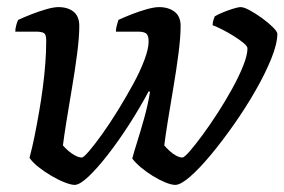

<svg xmlns="http://www.w3.org/2000/svg" viewBox="-20 -520 800 540"><path d="M190 0Q180 0 162 -7Q144 -14 124.5 -25.5Q105 -37 88.5 -50Q72 -63 63 -76Q71 -106 77.5 -138.5Q84 -171 90 -205.5Q96 -240 100.5 -274.5Q105 -309 107.5 -342Q110 -375 110 -406Q110 -423 103.5 -427Q97 -431 81 -431H23Q23 -439 25.5 -448.5Q28 -458 31 -464Q46 -471 67.5 -479.5Q89 -488 110 -494Q131 -500 144 -500Q171 -500 187 -487Q203 -474 203 -447Q203 -416 197 -369.5Q191 -323 182.5 -273Q174 -223 167 -179.5Q160 -136 157 -111Q163 -104 172 -96Q181 -88 191.5 -82.5Q202 -77 210 -77Q215 -77 230.5 -95Q246 -113 267.5 -143Q289 -173 311.5 -209.5Q334 -246 354 -282.5Q374 -319 386 -351Q398 -383 398 -403Q398 -420 391.5 -425.5Q385 -431 368 -431H306Q306 -439 308.5 -448.5Q311 -458 313 -464Q328 -471 349.5 -479.5Q371 -488 392.5 -494Q414 -500 427 -500Q454 -500 471 -487Q488 -474 488 -447Q488 -416 482 -369.5Q476 -323 467.5 -273Q459 -223 452 -179.5Q445 -136 442 -111Q448 -104 456.5 -96Q465 -88 475 -82.5Q485 -77 493 -77Q498 -77 513 -94Q528 -111 549 -139.5Q570 -168 592 -202Q614 -236 633 -270.5Q652 -305 664 -335Q676 -365 676 -384Q676 -390 664.5 -399.5Q653 -409 636 -419.5Q619 -430 603 -438Q587 -446 578 -449Q578 -457 580.5 -464.5Q583 -472 584 -474Q592 -479 606.5 -485Q621 -491 635.5 -495.5Q650 -500 657 -500Q666 -500 682.5 -491Q699 -482 717 -469Q735 -456 747.5 -443.5Q760 -431 760 -425Q760 -397 743 -355Q726 -313 698.5 -265Q671 -217 638 -170Q605 -123 573 -84.5Q541 -46 514.5 -23Q488 0 473 0Q462 0 445 -7Q428 -14 410 -25Q392 -36 376.5 -49Q361 -62 352 -74Q356 -90 365.5 -120Q375 -150 385.5 -187.5Q396 -225 402 -262L398 -263Q373 -216 343 -169.5Q313 -123 283 -84.5Q253 -46 228.5 -23Q204 0 190 0Z"/></svg>

Font: Texturina Medium
Style: Italic
Weight: 500
Italic angle: -11°
Designer: Guillermo Torres Carreño
Foundry: Omnibus-Type
Version: Version 1.002